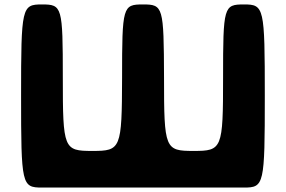

<svg xmlns="http://www.w3.org/2000/svg" viewBox="-20 -845 1288 865"><path d="M396 -165C267 -165 263 -174 263 -495C263 -816 260 -825 169 -825C78 -825 75 -813 75 -413C75 -12 78 0 169 0H263H530H718H985H1079C1170 0 1173 -12 1173 -413C1173 -813 1170 -825 1079 -825C988 -825 985 -816 985 -495C985 -174 981 -165 852 -165C723 -165 719 -174 719 -495C718 -816 715 -825 624 -825C533 -825 530 -816 530 -495C529 -174 525 -165 396 -165Z"/></svg>

Font: Hussar Print
Style: Bold
Weight: 700
Foundry: Cannot Into Space Fonts
Version: Version 2.00